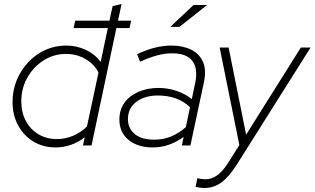

<svg xmlns="http://www.w3.org/2000/svg" viewBox="-20 -731 1581 965"><path d="M259 10Q197 10 148 -19.5Q99 -49 71 -101Q43 -153 43 -218Q43 -277 64 -328Q85 -379 122 -418.5Q159 -458 208 -480Q257 -502 312 -502Q366 -502 412 -480Q458 -458 486 -420L522 -590H350L358 -627H530L546 -700L591 -711L573 -627H639L631 -590H565L440 0H397L406 -41Q339 10 259 10ZM266 -32Q308 -32 347 -48.5Q386 -65 417 -95L475 -366Q456 -407 411 -433.5Q366 -460 313 -460Q250 -460 199 -427.5Q148 -395 117.5 -341Q87 -287 87 -221Q87 -166 110 -123Q133 -80 173.5 -56Q214 -32 266 -32Z M747 10Q672 10 626 -28Q580 -66 580 -130Q580 -179 605.5 -214.5Q631 -250 676 -269.5Q721 -289 777 -289Q824 -289 868 -274Q912 -259 944 -233L961 -314Q976 -385 947.5 -424Q919 -463 845 -463Q807 -463 769 -452.5Q731 -442 684 -421L669 -459Q720 -482 761 -492Q802 -502 841 -502Q899 -502 940.5 -481.5Q982 -461 1000 -420.5Q1018 -380 1005 -318L937 0H894L903 -43Q869 -18 830 -4Q791 10 747 10ZM755 -29Q801 -29 840 -45Q879 -61 914 -92L935 -192Q874 -251 773 -251Q708 -251 665.5 -219.5Q623 -188 623 -132Q623 -87 656.5 -58Q690 -29 755 -29ZM836 -596 953 -706H1021L882 -596Z M1007 214Q998 214 986.5 212.5Q975 211 963 208L972 164Q980 167 991.5 168.5Q1003 170 1013 170Q1044 170 1071 150.5Q1098 131 1123 93L1183 -2L1084 -492H1129L1217 -54L1492 -492H1541L1169 98Q1130 159 1092 186.5Q1054 214 1007 214Z"/></svg>

Font: Red Hat Display VF
Style: Italic
Weight: 300
Italic angle: -12°
Designer: Pentagram, MCKL
Foundry: Pentagram, MCKL
Version: Version 1.023